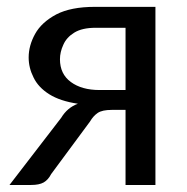

<svg xmlns="http://www.w3.org/2000/svg" viewBox="-20 -526 533 546"><path d="M422 0H337V-213.5H298Q270.5 -213.5 257.8 -204.8Q245 -196 236 -180.5L125.5 -31Q117 -14.5 104.2 -7.2Q91.5 0 68.5 0H7L154 -191Q171.5 -220 201.5 -231Q151 -238.5 120 -258Q89 -277.5 75.5 -305.5Q61.5 -333 61.5 -362.5Q61.5 -396.5 79.8 -429.5Q98 -462.5 140 -485Q181.5 -506.5 249.5 -506.5H422ZM337 -270V-447H252Q213.5 -447 191.2 -433.2Q169 -419.5 160 -398.5Q150.5 -378 150.5 -357.5Q150.5 -315.5 181.5 -292.8Q212.5 -270 263 -270Z"/></svg>

Font: Verano Sans
Style: Regular
Weight: 400
Designer: Lukasz Dziedzic with Adam Twardoch and Botio Nikoltchev
Foundry: tyPoland Lukasz Dziedzic
Version: Version 3.001;December 28, 2019;FontCreator 12.0.0.2547 64-b